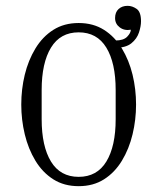

<svg xmlns="http://www.w3.org/2000/svg" viewBox="-20 -629 540 659"><path d="M250 10Q200 10 163 -13.5Q126 -37 101.5 -77.5Q77 -118 65 -168Q53 -218 53 -270Q53 -323 65 -372.5Q77 -422 101.5 -462.5Q126 -503 163 -526.5Q200 -550 250 -550Q300 -550 337 -526.5Q374 -503 398.5 -462.5Q423 -422 435 -372.5Q447 -323 447 -270Q447 -218 435 -168Q423 -118 398.5 -77.5Q374 -37 337 -13.5Q300 10 250 10ZM250 -22Q313 -22 345 -74.5Q377 -127 377 -220V-320Q377 -413 345 -465.5Q313 -518 250 -518Q187 -518 155 -465.5Q123 -413 123 -320V-220Q123 -127 155 -74.5Q187 -22 250 -22ZM358 -465V-490H376Q404 -490 416.5 -503Q429 -516 429 -527Q407 -523 391 -535Q375 -547 375 -567Q375 -587 387 -598Q399 -609 418 -609Q434 -609 449 -598.5Q464 -588 464 -556Q464 -539 457 -517.5Q450 -496 431 -480.5Q412 -465 376 -465Z"/></svg>

Font: Xanh Mono
Style: Regular
Weight: 400
Monospace: yes
Designer: Lam Bao, Duy Dao
Foundry: Yellow Type Foundry
Version: Version 3.101; ttfautohint (v1.8.3)